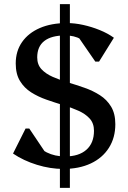

<svg xmlns="http://www.w3.org/2000/svg" viewBox="-20 -797 618 924"><path d="M284.3 16Q222.2 16 157.7 -3.9Q93.2 -23.8 42.7 -58L103 -178.3H121L226.5 -21.3H144.2V-116.8Q165.7 -82.9 205 -63.5Q244.2 -44.1 293.5 -44.1Q359.3 -44.1 395.8 -76.3Q432.3 -108.5 432.3 -167.6Q432.3 -203.4 411.8 -226.2Q391.3 -248.9 357.8 -263.9Q324.3 -279 283.9 -291.2Q243.5 -303.4 203.6 -317.4Q163.7 -331.3 130.2 -352.4Q96.7 -373.6 76.2 -407.2Q55.7 -440.7 55.7 -491.6Q55.7 -550.9 86.1 -594.5Q116.5 -638.2 171.7 -662.1Q226.8 -686 301.7 -686Q339.4 -686 380.1 -677.1Q420.7 -668.2 459.5 -652.5Q498.4 -636.8 528.1 -615.3L456.7 -500.5H438.7L335.3 -650.4H428.5L424.8 -554.8Q403 -590.1 369.9 -608.3Q336.7 -626.5 294.3 -626.5Q227.7 -626.5 193.4 -599.9Q159.1 -573.3 159.1 -520.9Q159.1 -486.1 179.5 -464.1Q199.9 -442.1 233.3 -427.3Q266.7 -412.6 307.1 -400.4Q347.5 -388.3 387.4 -374.3Q427.4 -360.3 460.8 -338.9Q494.2 -317.6 514.6 -283.9Q535 -250.3 535 -199.4Q535 -134.3 504.1 -85.6Q473.1 -36.8 416.9 -10.4Q360.6 16 284.3 16ZM268.3 107V-777H316.3V107Z"/></svg>

Font: Platypi Light
Style: Regular
Weight: 300
Designer: David Sargent
Foundry: Bolt Cutter Type
Version: Version 1.200